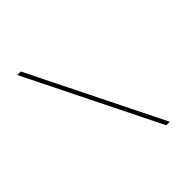

<svg xmlns="http://www.w3.org/2000/svg" viewBox="-213 -844 1083 1083"><g transform="rotate(-45 328.0 -302.5)"><path d="M492 95 98 -700H126L520 95Z"/></g></svg>

Font: Lexend Giga Thin
Style: Regular
Weight: 250
Version: Version 1.007